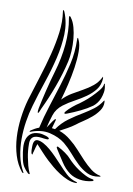

<svg xmlns="http://www.w3.org/2000/svg" viewBox="-88 -836 621 898"><g transform="rotate(10 222.5 -387.0)"><path d="M391 -467Q395 -451 392.5 -435Q390 -419 384.5 -405Q379 -391 370.5 -380.5Q362 -370 354 -364Q330 -347 300 -332.5Q270 -318 241 -307Q239 -306 234 -304.5Q229 -303 227 -306Q226 -307 228.5 -311Q231 -315 232 -316Q242 -328 259 -342Q276 -356 289 -364Q293 -367 308.5 -379Q324 -391 340.5 -407.5Q357 -424 371 -441Q385 -458 386 -470Q386 -472 386.5 -472.5Q387 -473 387 -474Q387 -475 388 -475Q390 -474 390.5 -471.5Q391 -469 391 -467ZM203 -548Q189 -487 166 -424.5Q143 -362 117 -308Q115 -303 111.5 -294.5Q108 -286 105 -286Q103 -288 103.5 -296.5Q104 -305 105 -308Q108 -323 113 -346Q118 -369 124.5 -395Q131 -421 137.5 -446Q144 -471 150 -490Q170 -557 176 -622.5Q182 -688 171 -748Q170 -752 170.5 -754Q171 -756 171 -757Q176 -759 180 -751Q192 -735 199 -709.5Q206 -684 208.5 -655.5Q211 -627 209.5 -598.5Q208 -570 203 -548ZM145 -773Q165 -724 163 -668.5Q161 -613 147 -554Q133 -495 112.5 -434.5Q92 -374 75 -315Q64 -278 57.5 -236.5Q51 -195 51 -153.5Q51 -112 59 -73Q67 -34 86 -1Q89 4 85.5 3Q82 2 80 0Q55 -31 42.5 -71.5Q30 -112 27.5 -157Q25 -202 31 -249Q37 -296 49 -338Q67 -397 85.5 -455Q104 -513 118 -568Q132 -623 138.5 -674.5Q145 -726 138 -773Q138 -775 137.5 -777.5Q137 -780 139 -780Q141 -780 142.5 -777.5Q144 -775 145 -773ZM410 -25Q418 -23 416 -20Q414 -17 411 -16Q380 -8 351 -13Q322 -18 303 -32Q278 -50 259.5 -79Q241 -108 224 -134Q223 -136 221 -139.5Q219 -143 220 -145Q222 -148 225.5 -146.5Q229 -145 230 -144Q243 -138 261.5 -125Q280 -112 289 -101Q297 -92 311 -79.5Q325 -67 341.5 -56Q358 -45 376 -36Q394 -27 410 -25ZM442 -47Q447 -46 444.5 -44Q442 -42 438 -42Q406 -36 381 -48.5Q356 -61 334.5 -81.5Q313 -102 292.5 -126Q272 -150 249 -169Q220 -192 177.5 -202Q135 -212 86 -193Q81 -191 82 -194Q83 -197 85 -199Q94 -205 104 -210.5Q114 -216 123 -219Q135 -272 152 -324.5Q169 -377 186 -432Q202 -483 215 -539Q228 -595 226 -658Q226 -664 228 -664Q230 -664 230.5 -661Q231 -658 233 -656Q243 -635 243 -600Q243 -565 237 -524.5Q231 -484 221 -442Q211 -400 201 -366Q221 -387 245.5 -401.5Q270 -416 294.5 -429.5Q319 -443 340 -460Q361 -477 374 -503Q374 -504 374.5 -505Q375 -506 376 -504Q376 -503 376.5 -501Q377 -499 377 -497Q375 -465 358 -443.5Q341 -422 317 -405Q293 -388 265 -373Q237 -358 213 -340Q184 -318 174 -287Q164 -256 157 -226Q162 -233 167.5 -241.5Q173 -250 178 -257.5Q183 -265 187 -269Q191 -273 193 -271Q194 -270 192.5 -264.5Q191 -259 189 -252Q187 -245 185 -238Q183 -231 182 -227Q187 -226 190.5 -226Q194 -226 197 -225Q220 -258 251 -280.5Q282 -303 316 -323Q339 -337 360.5 -353Q382 -369 399 -395Q400 -398 402 -396Q403 -395 402.5 -393.5Q402 -392 403 -389Q404 -368 391 -349Q378 -330 359 -314Q340 -298 320 -285Q300 -272 289 -263Q273 -251 254 -240.5Q235 -230 218 -221Q248 -211 274 -189Q297 -171 317 -148.5Q337 -126 357 -105Q377 -84 397.5 -68Q418 -52 442 -47ZM128 -142Q126 -136 122.5 -125Q119 -114 117 -104Q115 -99 114.5 -94Q114 -89 112 -90Q109 -91 107.5 -98Q106 -105 106 -110Q106 -117 106 -126Q106 -135 107.5 -142.5Q109 -150 113.5 -155Q118 -160 127 -160Q140 -159 155.5 -150.5Q171 -142 187 -128.5Q203 -115 219 -98.5Q235 -82 251 -65Q268 -46 288.5 -26.5Q309 -7 338 1Q342 3 342 4.5Q342 6 337 6Q317 6 296.5 -2.5Q276 -11 256.5 -23.5Q237 -36 220.5 -50Q204 -64 192 -75Q175 -91 158.5 -109Q142 -127 128 -142ZM116 -1Q118 2 115.5 3Q113 4 108 0Q96 -11 86 -26.5Q76 -42 71 -74Q67 -93 65.5 -114.5Q64 -136 69 -153Q74 -170 88 -181.5Q102 -193 129 -193Q136 -193 145 -191Q154 -189 161.5 -186.5Q169 -184 173.5 -180.5Q178 -177 175 -174Q174 -171 164.5 -172Q155 -173 153 -173Q141 -175 129.5 -175.5Q118 -176 109 -173Q100 -170 94.5 -161.5Q89 -153 89 -137Q89 -103 95 -73Q99 -53 103.5 -35.5Q108 -18 116 -1Z"/></g></svg>

Font: mr_AkronimG
Style: Regular
Weight: 400
Version: Version 1.002 April 14, 2020